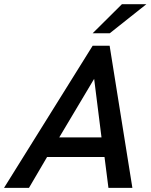

<svg xmlns="http://www.w3.org/2000/svg" viewBox="-63 -912 734 932"><path d="M-43.5 0 386.7 -689.9H469.2L579.6 0H463.4L444.3 -149.9H165.5L77.6 0ZM224.6 -245.1H429.7L394 -529.3ZM386.7 -750.5 528.8 -891.6H647.5L469.7 -750.5Z"/></svg>

Font: Acari Sans SemiBold
Style: Italic
Weight: 600
Italic angle: -13°
Designer: Alfredo Marco Pradil and Stefan Peev
Foundry: Hanken Design Co.
Version: Version 1.045;January 11, 2019;FontCreator 11.5.0.2425 64-bi